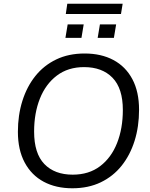

<svg xmlns="http://www.w3.org/2000/svg" viewBox="-20 -1001 807 1030"><path d="M368 9Q280 9 214.5 -26Q149 -61 112.5 -129Q76 -197 76 -294Q76 -383 100 -459.5Q124 -536 169.5 -593Q215 -650 281.5 -682Q348 -714 434 -714Q523 -714 588.5 -679Q654 -644 690 -576.5Q726 -509 726 -412Q726 -322 702 -245.5Q678 -169 632.5 -112Q587 -55 520.5 -23Q454 9 368 9ZM370 -64Q457 -64 517 -109.5Q577 -155 608 -233.5Q639 -312 639 -411Q639 -527 583.5 -584Q528 -641 431 -641Q345 -641 285 -595.5Q225 -550 194 -472Q163 -394 163 -295Q163 -178 218 -121Q273 -64 370 -64ZM333 -926 341 -981H638L629 -926ZM331 -798 343 -870H429L417 -798ZM504 -798 516 -870H603L591 -798Z"/></svg>

Font: Nunito Sans 12pt ExtraLight 12pt
Style: Italic
Weight: 400
Italic angle: -9°
Version: Version 3.101;gftools[0.9.27]